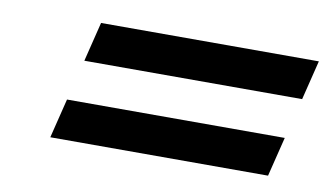

<svg xmlns="http://www.w3.org/2000/svg" viewBox="-41 -554 699 407"><g transform="rotate(10 308.5 -350.5)"><path d="M105.5 -307.1H574.2L553.2 -222.2H84.5ZM148.4 -479.5H617.2L596.2 -394.5H127.4Z"/></g></svg>

Font: Lesson One Medium
Style: Italic
Weight: 500
Italic angle: -14°
Designer: But Ko, Victor Gaultney, Annie Olsen, Julie Remington, Don Collingsworth, Eric Hays, Becca Hirsbrunner
Version: Version 1.100